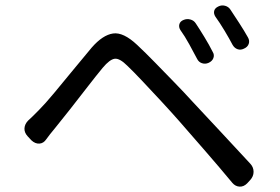

<svg xmlns="http://www.w3.org/2000/svg" viewBox="-20 -740 1040 714"><path d="M663 -666Q675 -671 688 -667.5Q701 -664 708 -653Q722 -632 740 -602.5Q758 -573 771 -547Q778 -536 773.5 -524Q769 -512 755 -506Q743 -501 731 -505Q719 -509 713 -521Q701 -544 684 -575Q667 -606 651 -628Q644 -639 647 -650Q650 -661 663 -666ZM792 -716Q804 -722 817 -718.5Q830 -715 837 -704Q851 -683 869.5 -654.5Q888 -626 902 -601Q909 -589 905 -577Q901 -565 887 -559Q875 -553 863.5 -557Q852 -561 845 -573Q833 -596 815 -626Q797 -656 781 -678Q774 -689 776.5 -699.5Q779 -710 792 -716ZM83 -233Q70 -247 71 -263Q72 -279 85 -292Q93 -299 101.5 -307.5Q110 -316 124 -330Q148 -354 182 -395Q216 -436 253 -481Q290 -526 321 -563Q362 -610 400.5 -615.5Q439 -621 490 -573Q521 -544 557 -507Q593 -470 629.5 -432.5Q666 -395 695 -363Q745 -310 801 -249.5Q857 -189 911 -131Q923 -118 923 -101Q923 -84 910 -70L899 -58Q886 -45 870.5 -46Q855 -47 844 -60Q795 -119 745 -176.5Q695 -234 647 -289Q618 -322 581 -362Q544 -402 509.5 -438.5Q475 -475 454 -495Q425 -524 406.5 -521.5Q388 -519 362 -488Q338 -459 305.5 -417Q273 -375 240.5 -333.5Q208 -292 185 -264Q164 -239 152 -222Q142 -207 126.5 -206Q111 -205 97 -218Z"/></svg>

Font: Chiron GoRound TC
Style: Regular
Weight: 400
Designer: Ryoko NISHIZUKA 西塚涼子 (kana, bopomofo & ideographs); Paul D. Hunt (Latin, Greek & Cyrillic); Sandoll Communications 산돌커뮤니
Foundry: Adobe
Version: Version 1.000;hotconv 1.1.1;makeotfexe 2.6.0